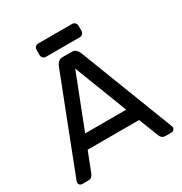

<svg xmlns="http://www.w3.org/2000/svg" viewBox="-192 -981 1064 1122"><g transform="rotate(-30 340.0 -420.0)"><path d="M16 0ZM513 -158H166L114 -25Q111 -17 103 -8.5Q95 0 75 0H38Q29 0 22.5 -6.5Q16 -13 16 -22Q16 -27 20 -36L265 -667Q270 -678 280 -689Q290 -700 310 -700H370Q390 -700 400 -689Q410 -678 415 -667L659 -36Q663 -27 663 -22Q663 -13 656.5 -6.5Q650 0 641 0H604Q584 0 576 -8.5Q568 -17 565 -25ZM201 -248H478L340 -605ZM226 -750Q215 -750 207 -758Q199 -766 199 -777V-813Q199 -824 207 -832Q215 -840 226 -840H455Q466 -840 474 -832Q482 -824 482 -813V-777Q482 -766 474 -758Q466 -750 455 -750Z"/></g></svg>

Font: Rubik
Style: Regular
Weight: 400
Designer: Hubert & Fischer
Foundry: Hubert & Fischer
Version: Version 1.002; ttfautohint (v1.6)